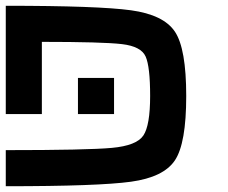

<svg xmlns="http://www.w3.org/2000/svg" viewBox="-20 -645 790 665"><path d="M0 0V-125Q281.2 -125 367.2 -132.8Q453.1 -140.6 476.6 -175.8Q500 -210.9 500 -312.5Q500 -414.1 484.4 -449.2Q468.8 -484.4 402.3 -492.2Q335.9 -500 125 -500V-250H0V-625Q320.3 -625 433.6 -609.4Q546.9 -593.8 585.9 -535.2Q625 -476.6 625 -312.5Q625 -148.4 585.9 -89.8Q546.9 -31.2 433.6 -15.6Q320.3 0 0 0ZM375 -375V-250H250V-375Z"/></svg>

Font: CraftyPE
Style: Regular
Weight: 400
Designer: Erek Butcher
Foundry: Haunted Coop
Version: Version 0.018;April 4, 2024;FontCreator 15.0.0.2962 64-bit